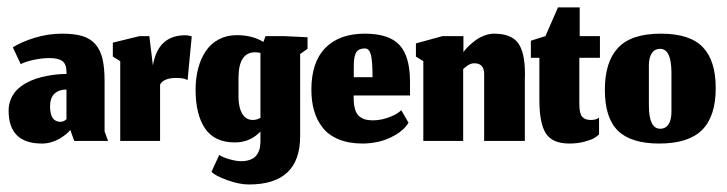

<svg xmlns="http://www.w3.org/2000/svg" viewBox="-20 -381 1965 519"><path d="M170 -29.7 180.7 0H272L262.7 -26V-161.7Q262.7 -198.3 257 -222.2Q251.3 -246 237.8 -261.5Q224.3 -277 202.7 -283.5Q181 -290 147.7 -290Q110 -290 73.7 -278.8Q37.3 -267.7 14.7 -253L36 -207.7Q48.7 -214.3 71 -219.2Q93.3 -224 114 -224Q138 -224 148.8 -215.7Q159.7 -207.3 159.7 -187V-181Q148.3 -181 136 -180Q123.7 -179 108 -176Q92.3 -173 78.2 -168.5Q64 -164 50 -156.2Q36 -148.3 26 -138.3Q16 -128.3 9.7 -113.8Q3.3 -99.3 3.3 -82Q3.3 7 93.3 7Q106.7 7 119.3 3.2Q132 -0.7 140.8 -6Q149.7 -11.3 156.5 -16.7Q163.3 -22 166.7 -26ZM143.7 -51.7Q115.3 -51.7 115.3 -93.3Q115.3 -116.7 127.3 -127.8Q139.3 -139 159.7 -139V-59Q159.7 -59 157.7 -57.2Q155.7 -55.3 151.8 -53.5Q148 -51.7 143.7 -51.7Z M412.7 0V-152.3Q422.3 -170.3 456.3 -170.3Q480 -170.3 487 -164L498.3 -282.7Q489.3 -285.7 481 -285.7Q407 -285.7 393.3 -204L383.7 -283.3H356.7L285 -265.7V-228L305 -215.7V0Z M652.7 117.7Q791.3 117.7 791.3 -12.3V-235L811.3 -249V-280.3L748.7 -283.3H697.7L692 -267.7Q661.7 -286 620.3 -286Q593 -286 571.3 -274.5Q549.7 -263 536.2 -242.8Q522.7 -222.7 515.7 -196.2Q508.7 -169.7 508.7 -138.3Q508.7 -71.3 534.3 -33.7Q560 4 615 4Q655.7 4 684 -25.3V3Q683.7 10.3 682.8 16.3Q682 22.3 678.7 29.8Q675.3 37.3 670 42.5Q664.7 47.7 654.8 51.2Q645 54.7 631.7 54.7Q618.3 54.7 599.7 49.3Q581 44 572.7 37.7L551.7 83.3Q561.3 94 594 105.8Q626.7 117.7 652.7 117.7ZM663.3 -56.7Q640.3 -56.7 630.3 -83Q624.7 -98.3 624.7 -119.7V-171.3Q625 -239.3 669.3 -239.7Q676 -239.7 684 -238V-62.3Q673.3 -56.7 663.3 -56.7Z M987 -172.3H936.3V-200.3Q936.3 -212.3 937.2 -220.2Q938 -228 941 -235.5Q944 -243 950.3 -246.5Q956.7 -250 966.7 -250Q978.3 -250 982.7 -232.3Q987 -214.7 987 -172.3ZM960.3 7Q980.3 7 1002.3 2.3Q1024.3 -2.3 1048.2 -15.8Q1072 -29.3 1084.3 -49.3L1064.7 -83Q1055.3 -74.3 1041.5 -68Q1027.7 -61.7 1014.2 -58.7Q1000.7 -55.7 989 -55.7Q977 -55.7 968.7 -57.7Q960.3 -59.7 952.3 -65.7Q944.3 -71.7 940.2 -84.3Q936 -97 936 -116.7V-123H1088.3V-160Q1088.3 -228.3 1060 -259.2Q1031.7 -290 966 -290Q897.7 -290 859.7 -251.7Q821.7 -213.3 821.7 -138.7Q821.7 -107.3 829 -81.8Q836.3 -56.3 852.2 -36Q868 -15.7 895.5 -4.3Q923 7 960.3 7Z M1232 0V-194.3Q1232.7 -195 1234.5 -196.5Q1236.3 -198 1237.2 -198.7Q1238 -199.3 1239.8 -200.8Q1241.7 -202.3 1242.7 -203Q1243.7 -203.7 1245.3 -204.8Q1247 -206 1248.3 -206.5Q1249.7 -207 1251.5 -207.8Q1253.3 -208.7 1254.8 -209Q1256.3 -209.3 1258.2 -209.7Q1260 -210 1262 -210Q1289.7 -210 1288.7 -178.7V0H1398.7V-169Q1398.7 -171.3 1399 -175.3Q1399 -179.3 1399 -181.3Q1399 -240 1380.2 -265Q1361.3 -290 1315.7 -290Q1302.7 -290 1289.2 -284.8Q1275.7 -279.7 1266 -272.5Q1256.3 -265.3 1248.5 -258Q1240.7 -250.7 1236.7 -245.3L1232.7 -240.3V-283.3H1176L1104.3 -263.7V-228L1124.3 -215.7V0Z M1518.7 7Q1541.3 7 1559.8 2Q1578.3 -3 1586.3 -7.8Q1594.3 -12.7 1599.3 -17.7V-63Q1595.7 -60 1590 -58.3Q1584.3 -56.7 1577.3 -56.7Q1561.3 -56.7 1553.7 -65.3Q1546 -74 1546 -100.7V-224.7H1601.7V-283.3H1547V-361H1488.3L1454.3 -283.3L1415 -271V-224.7H1438V-111.3Q1438 -47 1455.8 -20Q1473.7 7 1518.7 7Z M1764.7 -33Q1734 -33 1734 -96V-204.3Q1734 -225.7 1742 -237.3Q1750 -249 1764.3 -249Q1795 -249 1795 -184V-78.7Q1795 -57.3 1787.2 -45.2Q1779.3 -33 1764.7 -33ZM1762 7Q1841 7 1877.8 -29.7Q1914.7 -66.3 1914.7 -143Q1914.7 -217 1879.8 -253.5Q1845 -290 1766.7 -290Q1686.3 -290 1650.7 -251.8Q1615 -213.7 1615 -138.3Q1615 -62.3 1650.3 -27.7Q1685.7 7 1762 7Z"/></svg>

Font: Jomhuria
Style: Regular
Weight: 400
Designer: Arabic design by Kourosh Beigpour, Latin design by Eben Sorkin, engineering by Lasse Fister and Khaled Hosney
Version: Version 1.0010